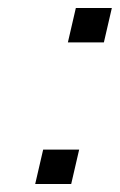

<svg xmlns="http://www.w3.org/2000/svg" viewBox="-20 -460 300 480"><path d="M149.7 -354H239.7L259.6 -440H169.6ZM68 0H158L177.9 -86H87.9Z"/></svg>

Font: Cabin Condensed
Style: Regular
Weight: 400
Italic angle: -13°
Designer: Pablo Impallari
Foundry: Pablo Impallari. www.impallari.com Igino Marini. www.ikern.com
Version: Version 1.006